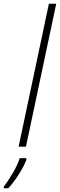

<svg xmlns="http://www.w3.org/2000/svg" viewBox="-70 -780 319 1021"><path d="M29 0 190 -760H229L68 0ZM-50 221V213Q-28 184 -3 142Q22 100 35 61H70V71Q56 106 29.5 148Q3 190 -26 221Z"/></svg>

Font: Noto Sans Disp ExtLt
Style: Italic
Weight: 200
Italic angle: -12°
Designer: Monotype Design Team
Foundry: Monotype Imaging Inc.
Version: Version 2.000;GOOG;noto-source:20170915:90ef993387c0